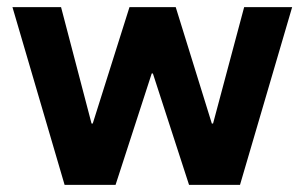

<svg xmlns="http://www.w3.org/2000/svg" viewBox="-20 -520 857 540"><path d="M161.7 0 15 -500H151.7L237.5 -172.5H240.8L344.2 -500H474.2L575.8 -172.5H579.2L666.7 -500H801.7L655 0H511.7L410 -313.3H406.7L305 0Z"/></svg>

Font: Funnel Sans
Style: Bold
Weight: 700
Designer: NORD ID, Kristian Moeller
Foundry: Dicotype
Version: Version 1.000